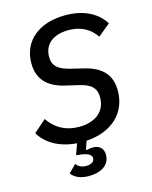

<svg xmlns="http://www.w3.org/2000/svg" viewBox="-133 -796 866 1092"><g transform="rotate(-15 300.0 -250.5)"><path d="M252.8 208.8C320.7 208.8 377.5 180 377.5 116.1C377.5 77.8 353 57.2 316.1 57.2C306.1 57.2 291.5 58.6 277.3 62.1L274.9 58.9L291.5 11C444.2 1.8 536.9 -89.1 536.9 -218C536.9 -306.1 493.3 -364 382.8 -390.3L312.5 -407.3C242.2 -424 208.8 -448.5 208.8 -504.6C208.8 -577.4 262.4 -623.2 354 -623.2C426.8 -623.2 478.3 -594.5 514.6 -541.9L586.6 -600.9C549.4 -663 473 -709.9 359 -709.9C204.2 -709.9 101.9 -627.5 101.9 -495.4C101.9 -406.6 149.5 -347.3 256.4 -323.2L329.5 -306.1C402 -290.1 429.7 -261 429.7 -207.7C429.7 -127.1 370.4 -76 272.4 -76C195.7 -76 135.3 -107.2 93 -169.7L20.6 -105.8C58.2 -41.2 132.5 3.2 235.4 11L212.4 75.3L239.3 78.5C290.8 84.9 301.8 101.9 301.8 116.5C301.8 138.1 280.9 149.1 251.8 149.1C222.7 149.1 204.5 135.7 194.6 121.8L150.6 165.8C165.8 188.6 199.6 208.8 252.8 208.8Z"/></g></svg>

Font: Margiela Mono Italic Medium It
Style: Regular
Weight: 500
Designer: Mike Abbink, Paul van der Laan, Pieter van Rosmalen
Foundry: Bold Monday
Version: Version 2.003 2021